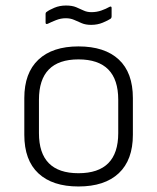

<svg xmlns="http://www.w3.org/2000/svg" viewBox="-20 -663 569 695"><path d="M264 12Q170 12 119 -35.5Q68 -83 68 -175V-308Q68 -399 119 -447Q170 -495 264 -495Q359 -495 410 -447.5Q461 -400 461 -308V-175Q461 -84 410 -36Q359 12 264 12ZM264 -36Q408 -36 408 -181V-302Q408 -448 264 -448Q121 -448 121 -302V-181Q121 -36 264 -36ZM310 -573Q290 -573 276 -579Q262 -585 248.5 -591Q235 -597 218 -597Q200 -597 182.5 -590Q165 -583 153 -577Q145 -574 145 -581V-612Q145 -618 149 -620Q158 -627 177 -635Q196 -643 219 -643Q241 -643 255.5 -637Q270 -631 282.5 -625Q295 -619 311 -619Q330 -619 347 -625Q364 -631 376 -638Q384 -642 384 -634V-604Q384 -598 380 -595Q371 -589 352 -581Q333 -573 310 -573Z"/></svg>

Font: Sofia Sans Light
Style: Regular
Weight: 300
Designer: Botio Nikoltchev, Ani Petrova
Foundry: lettersoup
Version: Version 4.100; ttfautohint (v1.8.3)